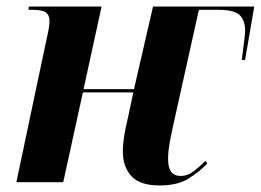

<svg xmlns="http://www.w3.org/2000/svg" viewBox="-20 -556 796 586"><path d="M467 10Q407 10 381 -18.5Q355 -47 355 -93Q355 -115 359 -141Q363 -167 371 -199L387 -274H233L173 0H30L122 -436Q126 -452 128.5 -467Q131 -482 131 -492Q131 -510 120 -518Q109 -526 81 -526H67L68 -536H290L235 -284H389L447 -536H756L728 -373H718Q722 -407 724.5 -424.5Q727 -442 727.5 -450Q728 -458 728 -463Q728 -494 711.5 -510Q695 -526 647 -526H587L509 -175Q502 -144 497.5 -118Q493 -92 493 -70Q493 -19 531 -19Q553 -19 572 -34Q591 -49 607 -65L613 -57Q590 -33 556.5 -11.5Q523 10 467 10Z"/></svg>

Font: Noto Serif Display SemiCondensed
Style: Bold Italic
Weight: 700
Width: 4
Italic angle: -12°
Designer: Monotype Design Team
Foundry: Monotype Imaging Inc.
Version: Version 2.009